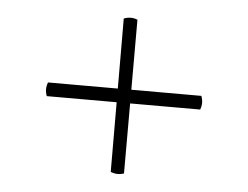

<svg xmlns="http://www.w3.org/2000/svg" viewBox="-38 -597 632 489"><g transform="rotate(5 278.0 -352.5)"><path d="M82 -370H474Q481 -352 474 -335H82Q75 -352 82 -370ZM295 -549V-156Q278 -150 261 -157L260 -549Q278 -556 295 -549Z"/></g></svg>

Font: Arima ExtraLight
Style: Regular
Weight: 250
Designer: Joana Correia and Natanael Gama
Foundry: NDISCOVER
Version: Version 1.101;gftools[0.9.23]